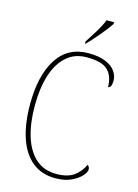

<svg xmlns="http://www.w3.org/2000/svg" viewBox="-138 -1005 780 1089"><g transform="rotate(15 252.5 -460.5)"><path d="M298 10Q217 10 162 -35Q107 -80 79.5 -163Q52 -246 52 -358Q52 -529 115 -626.5Q178 -724 299 -724Q360 -724 399 -707.5Q438 -691 456.5 -665Q475 -639 475 -611Q475 -567 454 -567Q454 -629 420 -664Q386 -699 295 -699Q224 -699 176 -656Q128 -613 104 -536.5Q80 -460 80 -358Q80 -255 104 -178Q128 -101 176 -58Q224 -15 298 -15Q365 -15 402 -43Q439 -71 456 -111Q469 -104 469 -85Q469 -72 450 -49.5Q431 -27 392.5 -8.5Q354 10 298 10ZM264 -784Q286 -818 310.5 -857.5Q335 -897 348 -931H392V-921Q381 -904 359 -876Q337 -848 312 -819.5Q287 -791 267 -771H264Z"/></g></svg>

Font: Noto Serif Tamil SemiCondensed Thin
Style: Italic
Weight: 100
Width: 4
Italic angle: -12°
Designer: Indian Type Foundry, Tom Grace, and the Monotype Design Team
Foundry: Monotype Imaging Inc.
Version: Version 2.003; ttfautohint (v1.8.4.7-5d5b)